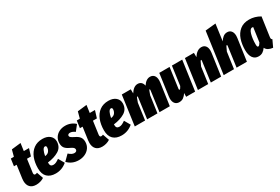

<svg xmlns="http://www.w3.org/2000/svg" viewBox="81 -1872 4374 3000"><g transform="rotate(-30 2267.5 -371.5)"><path d="M217 -174Q216 -169 216 -161Q216 -129 242 -129Q257 -129 275 -138L316 -21Q286 -1 249 9.5Q212 20 176 20Q103 20 65 -20Q27 -60 27 -132Q27 -152 30 -174L62 -405H14L32 -534H87L118 -650L285 -669L266 -534H360L320 -405H249Z M789 -403Q785 -302 704 -253.5Q623 -205 504 -191V-177Q504 -116 560 -116Q586 -116 610 -127Q634 -138 668 -162L729 -56Q641 20 526 20Q430 20 376 -32Q322 -84 322 -188Q322 -293 354.5 -376Q387 -459 451.5 -506.5Q516 -554 610 -554Q694 -554 742.5 -512Q791 -470 789 -403ZM611 -404Q611 -432 587 -432Q562 -432 543.5 -394.5Q525 -357 515 -299Q566 -304 588.5 -336Q611 -368 611 -404Z M1198 -485 1120 -387Q1073 -422 1033 -422Q1013 -422 1001.5 -413Q990 -404 990 -389Q990 -374 1006 -360.5Q1022 -347 1069 -324Q1120 -300 1145.5 -267Q1171 -234 1171 -180Q1171 -120 1140 -74.5Q1109 -29 1057 -4.5Q1005 20 943 20Q822 20 743 -64L839 -159Q891 -111 936 -111Q959 -111 971.5 -121.5Q984 -132 984 -151Q984 -170 968.5 -184.5Q953 -199 912 -218Q857 -243 832.5 -275Q808 -307 808 -361Q808 -417 835.5 -461Q863 -505 911.5 -529.5Q960 -554 1021 -554Q1074 -554 1120 -535.5Q1166 -517 1198 -485Z M1407 -174Q1406 -169 1406 -161Q1406 -129 1432 -129Q1447 -129 1465 -138L1506 -21Q1476 -1 1439 9.5Q1402 20 1366 20Q1293 20 1255 -20Q1217 -60 1217 -132Q1217 -152 1220 -174L1252 -405H1204L1222 -534H1277L1308 -650L1475 -669L1456 -534H1550L1510 -405H1439Z M1979 -403Q1975 -302 1894 -253.5Q1813 -205 1694 -191V-177Q1694 -116 1750 -116Q1776 -116 1800 -127Q1824 -138 1858 -162L1919 -56Q1831 20 1716 20Q1620 20 1566 -32Q1512 -84 1512 -188Q1512 -293 1544.5 -376Q1577 -459 1641.5 -506.5Q1706 -554 1800 -554Q1884 -554 1932.5 -512Q1981 -470 1979 -403ZM1801 -404Q1801 -432 1777 -432Q1752 -432 1733.5 -394.5Q1715 -357 1705 -299Q1756 -304 1778.5 -336Q1801 -368 1801 -404Z M2651 -434Q2651 -416 2648 -395L2592 0H2406L2455 -358Q2456 -365 2456 -375Q2456 -388 2451 -388Q2445 -388 2437 -370Q2429 -352 2412 -302L2369 0H2183L2232 -358Q2233 -365 2233 -375Q2233 -388 2228 -388Q2222 -388 2213.5 -369Q2205 -350 2187 -297L2146 0H1960L2034 -534H2196L2197 -460Q2256 -554 2329 -554Q2368 -554 2392.5 -531.5Q2417 -509 2425 -468Q2481 -554 2552 -554Q2599 -554 2625 -522.5Q2651 -491 2651 -434Z M2652 -102Q2652 -120 2655 -139L2710 -534H2896L2846 -172L2845 -161Q2845 -147 2853 -147Q2869 -147 2891 -193L2938 -534H3124L3049 0H2887L2889 -67Q2862 -26 2830.5 -3Q2799 20 2754 20Q2706 20 2679 -12.5Q2652 -45 2652 -102Z M3577 -434Q3577 -416 3574 -395L3518 0H3332L3381 -358Q3382 -363 3382 -371Q3382 -383 3376 -383Q3369 -383 3359.5 -365.5Q3350 -348 3326 -294L3285 0H3099L3173 -534H3335L3336 -457Q3398 -554 3478 -554Q3525 -554 3551 -522.5Q3577 -491 3577 -434Z M4042 -434Q4042 -416 4039 -395L3983 0H3797L3846 -358Q3847 -363 3847 -371Q3847 -383 3841 -383Q3834 -383 3824.5 -365.5Q3815 -348 3791 -294L3750 0H3564L3668 -744L3856 -763L3815 -464Q3837 -502 3869.5 -528Q3902 -554 3944 -554Q3990 -554 4016 -522Q4042 -490 4042 -434Z M4535 -499 4488 -168Q4485 -152 4485 -140Q4485 -127 4489.5 -119Q4494 -111 4504 -106L4447 16Q4402 12 4367.5 -6.5Q4333 -25 4319 -58Q4291 -19 4260 0.5Q4229 20 4186 20Q4119 20 4084 -31Q4049 -82 4049 -172Q4049 -276 4078 -362Q4107 -448 4172 -501Q4237 -554 4340 -554Q4441 -554 4535 -499ZM4236 -167Q4236 -139 4241 -128Q4246 -117 4257 -117Q4268 -117 4279 -129.5Q4290 -142 4303 -164L4339 -420Q4330 -423 4321 -423Q4280 -423 4258 -345.5Q4236 -268 4236 -167Z"/></g></svg>

Font: Fira Sans Extra Condensed Black
Style: Italic
Weight: 900
Width: 3
Italic angle: -8°
Designer: Carrois Corporate & Edenspiekermann AG
Foundry: Carrois Corporate GbR & Edenspiekermann AG
Version: Version 4.203